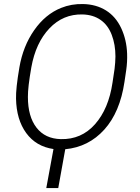

<svg xmlns="http://www.w3.org/2000/svg" viewBox="-20 -741 701 964"><path d="M307.6 8.3 272.5 203.1H212.4L248.5 7.3Q161.1 -5.4 111.8 -72.8Q62.5 -140.1 60.5 -245.6Q59.1 -296.4 77.4 -402.8Q95.7 -509.3 151.6 -589.4Q207.5 -669.4 286.6 -701.2Q338.4 -722.2 397.5 -720.7Q462.9 -719.2 512 -688.7Q561 -658.2 588.4 -599.9Q615.7 -541.5 618.2 -471.7Q619.6 -429.7 613.8 -389.6L605 -330.1Q582.5 -177.7 503.7 -90.3Q424.8 -2.9 307.6 8.3ZM555.2 -395Q559.1 -425.8 559.6 -457.5Q559.6 -517.1 541 -565.9Q522.5 -614.7 485.1 -640.9Q447.8 -667 394.5 -668.5Q296.9 -670.9 228 -598.4Q159.2 -525.9 137.2 -402.3Q119.6 -302.2 120.1 -254.4Q120.1 -155.8 163.3 -100.1Q206.5 -44.4 285.2 -42.5Q388.7 -40 457 -117.2Q525.4 -194.3 544.9 -326.2Z"/></svg>

Font: Roboto Light
Style: Italic
Weight: 300
Italic angle: -12°
Designer: Google
Version: Version 2.134; 2016; ttfautohint (v1.6)